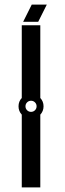

<svg xmlns="http://www.w3.org/2000/svg" viewBox="-20 -809 282 829"><path d="M182 -789H117L80 -715H145ZM74 -700V-386Q60 -371 60 -350Q60 -329 74 -314V0H154V-314Q168 -329 168 -350Q168 -371 154 -386V-700ZM97 -367Q104 -374 114 -374Q124 -374 131 -367Q138 -360 138 -350Q138 -340 131 -333Q124 -326 114 -326Q104 -326 97 -333Q90 -340 90 -350Q90 -360 97 -367Z"/></svg>

Font: Sakbunderan
Style: Regular
Weight: 400
Version: Version 1.00